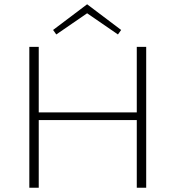

<svg xmlns="http://www.w3.org/2000/svg" viewBox="-20 -877 820 897"><path d="M387 -815 243 -716 228 -737 387 -857 546 -737 531 -716ZM619 -658H663V0H619V-316H161V0H117V-658H161V-352H619Z"/></svg>

Font: EauTestInfant Light
Style: Regular
Weight: 300
Designer: Christian Thalmann (Catharsis Fonts)
Version: Version 0.001;PS 000.001;hotconv 1.0.88;makeotf.lib2.5.64775